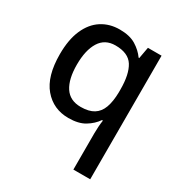

<svg xmlns="http://www.w3.org/2000/svg" viewBox="-183 -678 986 1048"><g transform="rotate(30 310.0 -154.5)"><path d="M431 11Q431 -8 432.5 -31Q434 -54 437 -72H431Q408 -38 368.5 -14Q329 10 266 10Q171 10 111.5 -60Q52 -130 52 -269Q52 -361 79.5 -423.5Q107 -486 156 -517.5Q205 -549 269 -549Q332 -549 371 -525Q410 -501 434 -467H438L451 -539H537V240H431ZM294 -76Q345 -76 375.5 -95Q406 -114 420 -152.5Q434 -191 435 -249V-267Q435 -363 404 -412.5Q373 -462 292 -462Q226 -462 193.5 -409.5Q161 -357 161 -266Q161 -175 193.5 -125.5Q226 -76 294 -76Z"/></g></svg>

Font: Noto Sans Devanagari Medium
Style: Regular
Weight: 500
Version: Version 2.003